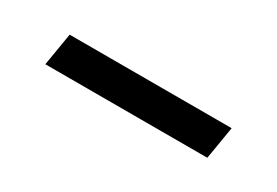

<svg xmlns="http://www.w3.org/2000/svg" viewBox="-8 -554 616 427"><g transform="rotate(30 300.0 -340.0)"><path d="M85 -298 99 -382H515L501 -298Z"/></g></svg>

Font: Iosevka HT Medium Extended
Style: Italic
Weight: 500
Width: 7
Italic angle: -9°
Monospace: yes
Designer: Belleve Invis
Foundry: Belleve Invis
Version: Version 32.3.0; ttfautohint (v1.8.4)